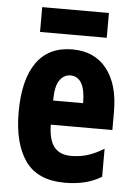

<svg xmlns="http://www.w3.org/2000/svg" viewBox="-53 -767 571 817"><g transform="rotate(5 232.5 -358.0)"><path d="M238 -558Q333 -558 385 -492Q437 -426 437 -310V-231H174Q175 -166 199 -136Q223 -106 271 -106Q308 -106 341 -116Q374 -126 411 -149V-29Q376 -8 337.5 1Q299 10 255 10Q138 10 85.5 -64.5Q33 -139 33 -272Q33 -411 85 -484.5Q137 -558 238 -558ZM239 -447Q212 -447 193.5 -421.5Q175 -396 175 -334H303Q303 -447 239 -447ZM379 -726V-620H94V-726Z"/></g></svg>

Font: Noto Sans Gurmukhi ExtraCondensed ExtraBold
Style: Regular
Weight: 800
Width: 2
Designer: Jelle Bosma - Monotype Design Team
Foundry: Monotype Imaging Inc.
Version: Version 2.004; ttfautohint (v1.8.4.7-5d5b)